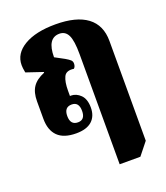

<svg xmlns="http://www.w3.org/2000/svg" viewBox="-145 -661 868 1002"><g transform="rotate(-20 289.0 -160.5)"><path d="M346 240V-372Q346 -446 331 -477Q316 -508 283 -508Q215 -508 215 -402L267 -374Q286 -363 294 -355.5Q302 -348 302 -336Q302 -319 292 -310Q250 -316 237 -289Q224 -262 224 -213V-183L228 -184Q259 -184 282.5 -160.5Q306 -137 306 -90Q306 -42 276.5 -15.5Q247 11 189 11Q120 11 86.5 -22.5Q53 -56 53 -119V-216Q53 -266 73.5 -296Q94 -326 139 -344V-348L47 -379Q44 -394 43 -404Q42 -414 42 -421Q42 -485 106 -523Q170 -561 280 -561Q396 -561 456 -516Q516 -471 516 -383V171L461 240ZM217 -40Q257 -40 257 -89Q257 -139 217 -139Q175 -139 175 -90Q175 -40 217 -40Z"/></g></svg>

Font: Noto Serif Thai Condensed Black
Style: Regular
Weight: 900
Width: 3
Designer: Monotype Design Team
Foundry: Monotype Imaging Inc.
Version: Version 2.002; ttfautohint (v1.8.4.7-5d5b)